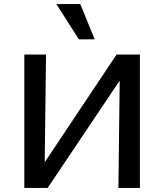

<svg xmlns="http://www.w3.org/2000/svg" viewBox="-20 -927 811 947"><path d="M150 0V-51L555 -658H621V-605L215 0ZM100 0V-658H207L199 0ZM564 0 572 -658H670V0ZM369 -733 258 -907H376L447 -733Z"/></svg>

Font: Ysabeau SemiBold
Style: Regular
Weight: 600
Designer: Christian Thalmann (Catharsis Fonts)
Version: Version 2.000;gftools[0.9.27.dev2+g8671c4b]